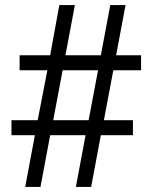

<svg xmlns="http://www.w3.org/2000/svg" viewBox="-20 -734 599 754"><path d="M79 0 117 -203H25V-262H128L166 -458H57V-517H177L213 -714H274L237 -517H376L413 -714H473L436 -517H534V-458H425L388 -262H502V-203H376L338 0H278L316 -203H177L139 0ZM189 -262H328L365 -458H226Z"/></svg>

Font: Noto Serif Vithkuqi
Style: Regular
Weight: 400
Version: Version 1.005